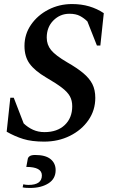

<svg xmlns="http://www.w3.org/2000/svg" viewBox="-20 -690 565 949"><path d="M198 10Q137 10 95 -3Q53 -16 13 -39L31 -207H48L97 -80Q118 -60 143.5 -48.5Q169 -37 200 -37Q263 -37 300 -72Q337 -107 337 -165Q337 -193 325.5 -214Q314 -235 286 -256.5Q258 -278 208 -307Q152 -340 126.5 -375Q101 -410 101 -463Q101 -521 133.5 -568Q166 -615 219.5 -642.5Q273 -670 336 -670Q382 -670 421 -658.5Q460 -647 493 -625L476 -465H459L412 -584Q396 -600 375.5 -611Q355 -622 323 -622Q277 -622 244 -589Q211 -556 211 -504Q211 -469 232.5 -442.5Q254 -416 312 -382Q361 -354 391.5 -328.5Q422 -303 436.5 -274.5Q451 -246 451 -206Q451 -145 417 -96Q383 -47 325.5 -18.5Q268 10 198 10ZM129 239Q120 239 110 238.5Q100 238 92 236L95 221Q108 224 121 224Q187 224 187 177Q187 135 110 135L117 97Q118 88 126.5 82Q135 76 154 76Q205 76 230 96.5Q255 117 255 151Q255 194 219 216.5Q183 239 129 239Z"/></svg>

Font: Spectral SemiBold
Style: Italic
Weight: 600
Italic angle: -10°
Designer: Jean-Baptiste Levee
Foundry: Production Type
Version: Version 2.001